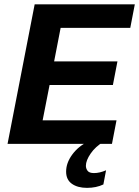

<svg xmlns="http://www.w3.org/2000/svg" viewBox="-20 -679 656 906"><path d="M15.6 0 143.6 -658.7H616.2L594.7 -547.4H266.1L235.4 -389.2H534.2L512.7 -277.8H213.9L181.2 -111.3H529.8L508.3 0ZM390.6 207.5Q346.2 207.5 319.1 188.2Q292 168.9 292 130.9Q292 89.8 320.6 50.8Q349.1 11.7 394.5 -10.3H469.2Q430.7 12.2 408 45.2Q385.3 78.1 385.3 103.5Q385.3 116.2 393.3 127Q401.4 137.7 423.3 137.7Q450.2 137.7 480.5 124.5L467.8 191.4Q434.1 207.5 390.6 207.5Z"/></svg>

Font: Liberation Mono
Style: Bold Italic
Weight: 700
Italic angle: -12°
Monospace: yes
Designer: Steve Matteson
Foundry: Ascender Corporation
Version: Version 2.1.5